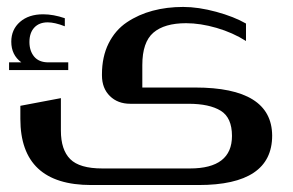

<svg xmlns="http://www.w3.org/2000/svg" viewBox="-20 -429 835 548"><path d="M271 -213.9V-216.8Q271 -267.1 290 -305.2Q309.1 -343.3 342.3 -365.5Q375.5 -387.7 415.8 -398.4Q456.1 -409.2 502.9 -409.2Q545.9 -409.2 597.2 -395.3Q648.4 -381.3 682.1 -361.8V-312Q644.5 -335.9 598.1 -349.4Q551.8 -362.8 511.2 -362.8Q449.2 -362.8 417.7 -335.7Q386.2 -308.6 386.2 -243.2V-179.2H537.1Q755.9 -179.2 756.8 -42Q756.8 99.1 546.9 99.1H240.2Q38.1 99.1 38.1 -89.8V-127L153.8 -148.9V-56.2Q153.8 -1.5 180.4 25.1Q207 51.8 272 51.8H522Q642.1 51.8 642.1 -41Q642.1 -93.3 609.9 -113Q577.6 -132.8 518.1 -132.8H352.1Q315.9 -132.8 293.5 -155Q271 -177.2 271 -213.9ZM5.9 -251H41Q12.2 -272 12.2 -310.1Q12.2 -344.7 37.1 -366.5Q62 -388.2 103 -388.2Q132.3 -388.2 165 -377V-354Q136.2 -365.2 116.2 -365.2Q91.8 -365.2 77.9 -350.3Q64 -335.4 64 -309.1Q64 -283.7 77.6 -267.3Q91.3 -251 118.2 -251H174.8V-229H5.9Z"/></svg>

Font: Wesal
Style: Regular
Weight: 500
Designer: Ahmed zaza
Foundry: Ahmed zaza
Version: Version 2.01